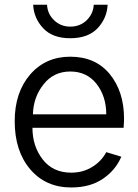

<svg xmlns="http://www.w3.org/2000/svg" viewBox="-20 -786 593 823"><path d="M122.1 -765.6Q136.7 -765.6 181.6 -765.6Q183.6 -726.6 211.9 -699.2Q240.2 -671.9 281.2 -671.9Q323.2 -671.9 351.6 -699.2Q379.9 -727.5 381.8 -765.6Q401.4 -765.6 441.4 -765.6Q438.5 -708 398.4 -665Q357.4 -622.1 281.2 -622.1Q205.1 -622.1 165 -665Q125 -708 122.1 -765.6ZM43 -266.6Q43 -389.6 109.4 -466.8Q175.8 -543 281.2 -543Q388.7 -543 450.2 -468.8Q511.7 -393.6 511.7 -277.3Q511.7 -263.7 509.8 -238.3Q379.9 -238.3 119.1 -238.3Q119.1 -159.2 163.1 -102.5Q207 -45.9 285.2 -45.9Q335.9 -45.9 375 -70.3Q414.1 -93.8 435.5 -133.8Q457 -127 500 -114.3Q475.6 -56.6 420.9 -19.5Q366.2 17.6 285.2 17.6Q175.8 17.6 109.4 -60.5Q43 -138.7 43 -266.6ZM121.1 -295.9Q200.2 -295.9 435.5 -295.9Q435.5 -373 393.6 -426.8Q351.6 -479.5 281.2 -479.5Q210 -479.5 167 -424.8Q123 -370.1 121.1 -295.9Z"/></svg>

Font: Gothic A1
Style: Regular
Weight: 400
Designer: HanYang I&C Co.,Ltd.
Version: Version 2.50